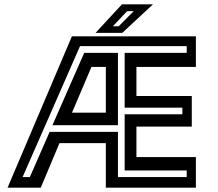

<svg xmlns="http://www.w3.org/2000/svg" viewBox="-20 -868 1007 888"><path d="M15 0 312.5 -700H886V-558.5H611V-424H867V-282.5H611V-141.5H886V0H469.5V-206H255L168.5 0ZM84.5 -49H118L209.5 -258H525.5V-49H843.5V-79.5H556.5V-339.5H823.5V-370H556.5V-623.5H843.5V-654.5H350ZM222.5 -289 369.5 -623.5H525.5V-289ZM313 -347H469.5V-558.5H403ZM422 -716 544 -848H687.5L545.5 -716ZM502 -746.5H529L598.5 -816.5H568Z"/></svg>

Font: Tourney Thin SemiBold
Style: Regular
Weight: 600
Version: Version 1.015